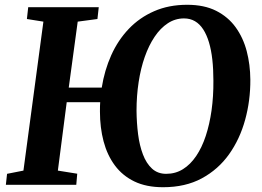

<svg xmlns="http://www.w3.org/2000/svg" viewBox="-20 -773 1094 803"><path d="M662 10Q592 10 542.2 -14Q492.5 -38 460.5 -81Q428.5 -124 413.2 -181.8Q398 -239.5 398 -306.5Q398 -320 398.2 -329Q398.5 -338 399 -345.5H259L222 -59.5L303 -46.5L299 0H4.5L9.5 -46L78 -59.5L161.5 -682.5L92.5 -693.5L98 -743H393L387.5 -693.5L305 -682.5L267.5 -406.5H405.5Q417 -479 445.2 -542Q473.5 -605 518.5 -652.2Q563.5 -699.5 624.8 -726.2Q686 -753 763 -753Q834 -753 884 -727.8Q934 -702.5 965.5 -659Q997 -615.5 1011.8 -559.2Q1026.5 -503 1027 -440Q1027.5 -352.5 1005.2 -271.8Q983 -191 938 -127.8Q893 -64.5 824.2 -27.2Q755.5 10 662 10ZM675 -46Q714 -46 745.2 -65.5Q776.5 -85 800.5 -120.5Q824.5 -156 840.5 -204.5Q856.5 -253 864.8 -311.5Q873 -370 872.5 -435.5Q872.5 -483.5 868 -523.8Q863.5 -564 854 -595.8Q844.5 -627.5 830 -650Q815.5 -672.5 795.5 -684.2Q775.5 -696 749.5 -696Q713 -696 682 -675.8Q651 -655.5 626.8 -619.5Q602.5 -583.5 585.5 -535.2Q568.5 -487 559.8 -429.5Q551 -372 551 -310Q551.5 -259 557.5 -211.8Q563.5 -164.5 577.8 -127Q592 -89.5 615.8 -67.8Q639.5 -46 675 -46Z"/></svg>

Font: Merriweather 20pt
Style: Bold Italic
Weight: 700
Italic angle: -7.8°
Version: Version 2.101